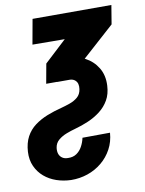

<svg xmlns="http://www.w3.org/2000/svg" viewBox="-112 -587 651 861"><g transform="rotate(-10 213.5 -157.0)"><path d="M96.7 -528.3H455.6L441.4 -442.4L206.1 -231H106.4L122.6 -320.3L223.1 -413.6L76.2 -414.6ZM102.5 60.5Q100.6 76.2 104.7 87.9Q108.9 99.6 119.1 106.7Q129.4 113.8 145 113.8Q168.5 114.7 184.6 103.5Q200.7 92.3 210.4 74.2Q220.2 56.2 224.6 35.6L350.1 34.7Q347.2 75.2 329.3 108.4Q311.5 141.6 282.5 165.5Q253.4 189.5 217.3 201.7Q181.2 213.9 142.1 213.4Q107.4 212.4 75.9 201.7Q44.4 190.9 20.8 170.7Q-2.9 150.4 -16.1 121.3Q-29.3 92.3 -27.3 55.2Q-24.9 15.6 -9.8 -12.7Q5.4 -41 31 -60.1Q56.6 -79.1 88.1 -91.6Q119.6 -104 154.3 -112.8Q172.9 -117.7 193.8 -125Q214.8 -132.3 230.2 -145.3Q245.6 -158.2 249 -181.6Q251 -194.8 248.3 -205.1Q245.6 -215.3 237.3 -222.4Q229 -229.5 215.3 -230.5H155.8L173.3 -331.1L218.3 -330.6Q263.2 -329.1 299.3 -310.1Q335.4 -291 356.2 -256.6Q377 -222.2 374.5 -175.3Q372.6 -137.2 356.9 -110.1Q341.3 -83 316.4 -63.7Q291.5 -44.4 261 -31.2Q230.5 -18.1 198.2 -9.3Q179.7 -4.4 158.7 3.7Q137.7 11.7 121.6 25.1Q105.5 38.6 102.5 60.5Z"/></g></svg>

Font: Roboto Condensed
Style: Bold Italic
Weight: 700
Italic angle: -12°
Designer: Christian Robertson
Foundry: Google
Version: Version 3.0